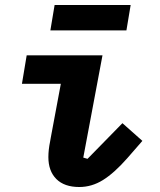

<svg xmlns="http://www.w3.org/2000/svg" viewBox="-20 -738 640 770"><path d="M174 -108Q174 -137 181 -171L184 -188L224 -402H68L87 -516H391L314 -106L331 -101L471 -244L551 -173L490 -103Q438 -44 393 -16Q348 12 298 12Q238 12 206 -20Q174 -52 174 -108ZM199 -718H504L487 -616H182Z"/></svg>

Font: iA Writer Mono V
Style: Regular
Weight: 400
Italic angle: -9.5°
Designer: Mike Abbink, Paul van der Laan, Pieter van Rosmalen
Foundry: Bold Monday
Version: Version 2.000